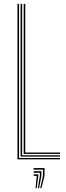

<svg xmlns="http://www.w3.org/2000/svg" viewBox="-20 -820 338 988"><path d="M70 0V-800H78V-7H289V0ZM86 -14V-800H94V-21H289V-14ZM102 -28V-800H110V-35H289V-28ZM187 148.5 201 85V53H153V45H209V85L193 148.5ZM163 148.5 169 85H153V77H177V85L169 148.5ZM175 148.5 185 85V69H153V61H193V85L181 148.5Z"/></svg>

Font: Big Shoulders Inline Text Thin Thin
Style: Regular
Weight: 250
Version: Version 2.002